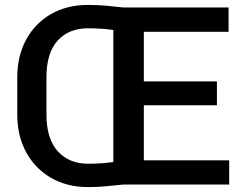

<svg xmlns="http://www.w3.org/2000/svg" viewBox="-20 -741 1001 771"><path d="M333 -721.2Q370.6 -721.2 407 -718Q443.4 -714.8 476.1 -710.9H897.9V-613.3H557.6V-414.1H851.1V-318.4H557.6V-97.2H900.4V0H476.1Q443.4 3.4 407.5 6.8Q371.6 10.3 334 10.3Q249.5 10.3 185.3 -26.6Q121.1 -63.5 85.2 -129.4Q49.3 -195.3 49.3 -281.2V-429.7Q49.3 -516.1 85 -581.8Q120.6 -647.5 184.6 -684.3Q248.5 -721.2 333 -721.2ZM166.5 -281.2Q166.5 -184.1 211.9 -133.8Q257.3 -83.5 334 -83.5Q360.4 -83.5 385.7 -85.2Q411.1 -86.9 435.1 -90.3V-620.6Q411.1 -624 385.5 -625.7Q359.9 -627.4 333 -627.4Q256.3 -627.4 211.4 -577.9Q166.5 -528.3 166.5 -430.7Z"/></svg>

Font: Vazirmatn UI Medium
Style: Regular
Weight: 500
Designer: Saber Rastikerdar
Foundry: Saber Rastikerdar
Version: Version 33.003